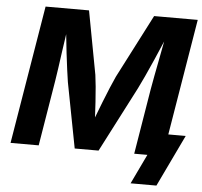

<svg xmlns="http://www.w3.org/2000/svg" viewBox="-58 -789 1058 1006"><g transform="rotate(5 470.5 -286.0)"><path d="M20.5 0 141.1 -727.5H369.6L432.1 -393.6Q435.5 -370.1 439 -333Q442.4 -295.9 445.1 -253.4Q447.8 -210.9 449.7 -171.4Q464.8 -210.9 481.4 -253.7Q498 -296.4 513.7 -333.5Q529.3 -370.6 540 -393.6L711.9 -727.5H941.4L820.8 0H670.9L727.5 -343.3Q732.4 -371.6 740.5 -414.6Q748.5 -457.5 758.1 -506.1Q767.6 -554.7 775.9 -599.6Q754.9 -550.3 733.4 -501Q711.9 -451.7 692.6 -410.2Q673.3 -368.7 660.6 -343.3L483.4 0H357.9L292 -343.3Q288.1 -368.2 282.7 -408Q277.3 -447.8 271.7 -495.8Q266.1 -543.9 261.2 -592.8Q254.4 -547.9 247.8 -500.5Q241.2 -453.1 235.4 -411.6Q229.5 -370.1 225.1 -343.3L168.5 0ZM665.5 156.2 740.2 0H700.2L719.7 -116.2H931.6L801.3 156.2Z"/></g></svg>

Font: Inter
Style: Bold Italic
Weight: 700
Italic angle: -9.39999°
Designer: Rasmus Andersson
Foundry: rsms
Version: Version 4.001;git-9221beed3